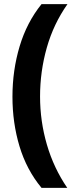

<svg xmlns="http://www.w3.org/2000/svg" viewBox="-20 -747 367 925"><path d="M40 -281Q40 -408 74.5 -523.5Q109 -639 180 -727H305Q238 -632 205.5 -517.5Q173 -403 173 -282Q173 -163 206 -50Q239 63 304 158H180Q108 71 74 -42Q40 -155 40 -281Z"/></svg>

Font: Noto Sans Lao UI SemCond
Style: Bold
Weight: 700
Width: 4
Designer: Monotype Design Team
Foundry: Monotype Imaging Inc.
Version: Version 2.000; ttfautohint (v1.8.4.7-5d5b)